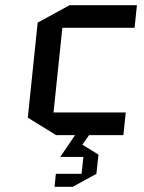

<svg xmlns="http://www.w3.org/2000/svg" viewBox="-20 -520 555 739"><path d="M269 0H196L87 -67L125 -433L248 -500H507L498 -413H220L186 -87H464L455 0H323L297 37L359 75L351 149L260 199H190L195 149H294L301 84H212Z"/></svg>

Font: Quantico
Style: Italic
Weight: 400
Italic angle: -12°
Designer: Matt Desmond
Foundry: MADtype
Version: Version 2.002